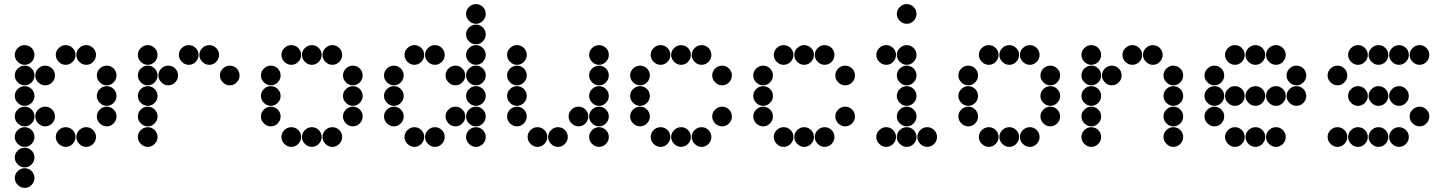

<svg xmlns="http://www.w3.org/2000/svg" viewBox="-20 -718 7040 936"><path d="M52 -450Q52 -431 66.5 -416.5Q81 -402 100 -402Q120 -402 134 -416.5Q148 -431 148 -450Q148 -470 134 -484Q120 -498 100 -498Q81 -498 66.5 -484Q52 -470 52 -450ZM252 -450Q252 -431 266.5 -416.5Q281 -402 300 -402Q320 -402 334 -416.5Q348 -431 348 -450Q348 -470 334 -484Q320 -498 300 -498Q281 -498 266.5 -484Q252 -470 252 -450ZM352 -450Q352 -431 366.5 -416.5Q381 -402 400 -402Q420 -402 434 -416.5Q448 -431 448 -450Q448 -470 434 -484Q420 -498 400 -498Q381 -498 366.5 -484Q352 -470 352 -450ZM52 -350Q52 -331 66.5 -316.5Q81 -302 100 -302Q120 -302 134 -316.5Q148 -331 148 -350Q148 -370 134 -384Q120 -398 100 -398Q81 -398 66.5 -384Q52 -370 52 -350ZM152 -350Q152 -331 166.5 -316.5Q181 -302 200 -302Q220 -302 234 -316.5Q248 -331 248 -350Q248 -370 234 -384Q220 -398 200 -398Q181 -398 166.5 -384Q152 -370 152 -350ZM452 -350Q452 -331 466.5 -316.5Q481 -302 500 -302Q520 -302 534 -316.5Q548 -331 548 -350Q548 -370 534 -384Q520 -398 500 -398Q481 -398 466.5 -384Q452 -370 452 -350ZM52 -250Q52 -231 66.5 -216.5Q81 -202 100 -202Q120 -202 134 -216.5Q148 -231 148 -250Q148 -270 134 -284Q120 -298 100 -298Q81 -298 66.5 -284Q52 -270 52 -250ZM452 -250Q452 -231 466.5 -216.5Q481 -202 500 -202Q520 -202 534 -216.5Q548 -231 548 -250Q548 -270 534 -284Q520 -298 500 -298Q481 -298 466.5 -284Q452 -270 452 -250ZM52 -150Q52 -131 66.5 -116.5Q81 -102 100 -102Q120 -102 134 -116.5Q148 -131 148 -150Q148 -170 134 -184Q120 -198 100 -198Q81 -198 66.5 -184Q52 -170 52 -150ZM152 -150Q152 -131 166.5 -116.5Q181 -102 200 -102Q220 -102 234 -116.5Q248 -131 248 -150Q248 -170 234 -184Q220 -198 200 -198Q181 -198 166.5 -184Q152 -170 152 -150ZM452 -150Q452 -131 466.5 -116.5Q481 -102 500 -102Q520 -102 534 -116.5Q548 -131 548 -150Q548 -170 534 -184Q520 -198 500 -198Q481 -198 466.5 -184Q452 -170 452 -150ZM52 -50Q52 -31 66.5 -16.5Q81 -2 100 -2Q120 -2 134 -16.5Q148 -31 148 -50Q148 -70 134 -84Q120 -98 100 -98Q81 -98 66.5 -84Q52 -70 52 -50ZM252 -50Q252 -31 266.5 -16.5Q281 -2 300 -2Q320 -2 334 -16.5Q348 -31 348 -50Q348 -70 334 -84Q320 -98 300 -98Q281 -98 266.5 -84Q252 -70 252 -50ZM352 -50Q352 -31 366.5 -16.5Q381 -2 400 -2Q420 -2 434 -16.5Q448 -31 448 -50Q448 -70 434 -84Q420 -98 400 -98Q381 -98 366.5 -84Q352 -70 352 -50ZM52 50Q52 69 66.5 83.5Q81 98 100 98Q120 98 134 83.5Q148 69 148 50Q148 30 134 16Q120 2 100 2Q81 2 66.5 16Q52 30 52 50ZM52 150Q52 169 66.5 183.5Q81 198 100 198Q120 198 134 183.5Q148 169 148 150Q148 130 134 116Q120 102 100 102Q81 102 66.5 116Q52 130 52 150Z M652 -450Q652 -431 666.5 -416.5Q681 -402 700 -402Q720 -402 734 -416.5Q748 -431 748 -450Q748 -470 734 -484Q720 -498 700 -498Q681 -498 666.5 -484Q652 -470 652 -450ZM852 -450Q852 -431 866.5 -416.5Q881 -402 900 -402Q920 -402 934 -416.5Q948 -431 948 -450Q948 -470 934 -484Q920 -498 900 -498Q881 -498 866.5 -484Q852 -470 852 -450ZM952 -450Q952 -431 966.5 -416.5Q981 -402 1000 -402Q1020 -402 1034 -416.5Q1048 -431 1048 -450Q1048 -470 1034 -484Q1020 -498 1000 -498Q981 -498 966.5 -484Q952 -470 952 -450ZM652 -350Q652 -331 666.5 -316.5Q681 -302 700 -302Q720 -302 734 -316.5Q748 -331 748 -350Q748 -370 734 -384Q720 -398 700 -398Q681 -398 666.5 -384Q652 -370 652 -350ZM752 -350Q752 -331 766.5 -316.5Q781 -302 800 -302Q820 -302 834 -316.5Q848 -331 848 -350Q848 -370 834 -384Q820 -398 800 -398Q781 -398 766.5 -384Q752 -370 752 -350ZM1052 -350Q1052 -331 1066.5 -316.5Q1081 -302 1100 -302Q1120 -302 1134 -316.5Q1148 -331 1148 -350Q1148 -370 1134 -384Q1120 -398 1100 -398Q1081 -398 1066.5 -384Q1052 -370 1052 -350ZM652 -250Q652 -231 666.5 -216.5Q681 -202 700 -202Q720 -202 734 -216.5Q748 -231 748 -250Q748 -270 734 -284Q720 -298 700 -298Q681 -298 666.5 -284Q652 -270 652 -250ZM652 -150Q652 -131 666.5 -116.5Q681 -102 700 -102Q720 -102 734 -116.5Q748 -131 748 -150Q748 -170 734 -184Q720 -198 700 -198Q681 -198 666.5 -184Q652 -170 652 -150ZM652 -50Q652 -31 666.5 -16.5Q681 -2 700 -2Q720 -2 734 -16.5Q748 -31 748 -50Q748 -70 734 -84Q720 -98 700 -98Q681 -98 666.5 -84Q652 -70 652 -50Z M1352 -450Q1352 -431 1366.5 -416.5Q1381 -402 1400 -402Q1420 -402 1434 -416.5Q1448 -431 1448 -450Q1448 -470 1434 -484Q1420 -498 1400 -498Q1381 -498 1366.5 -484Q1352 -470 1352 -450ZM1452 -450Q1452 -431 1466.5 -416.5Q1481 -402 1500 -402Q1520 -402 1534 -416.5Q1548 -431 1548 -450Q1548 -470 1534 -484Q1520 -498 1500 -498Q1481 -498 1466.5 -484Q1452 -470 1452 -450ZM1552 -450Q1552 -431 1566.5 -416.5Q1581 -402 1600 -402Q1620 -402 1634 -416.5Q1648 -431 1648 -450Q1648 -470 1634 -484Q1620 -498 1600 -498Q1581 -498 1566.5 -484Q1552 -470 1552 -450ZM1252 -350Q1252 -331 1266.5 -316.5Q1281 -302 1300 -302Q1320 -302 1334 -316.5Q1348 -331 1348 -350Q1348 -370 1334 -384Q1320 -398 1300 -398Q1281 -398 1266.5 -384Q1252 -370 1252 -350ZM1652 -350Q1652 -331 1666.5 -316.5Q1681 -302 1700 -302Q1720 -302 1734 -316.5Q1748 -331 1748 -350Q1748 -370 1734 -384Q1720 -398 1700 -398Q1681 -398 1666.5 -384Q1652 -370 1652 -350ZM1252 -250Q1252 -231 1266.5 -216.5Q1281 -202 1300 -202Q1320 -202 1334 -216.5Q1348 -231 1348 -250Q1348 -270 1334 -284Q1320 -298 1300 -298Q1281 -298 1266.5 -284Q1252 -270 1252 -250ZM1652 -250Q1652 -231 1666.5 -216.5Q1681 -202 1700 -202Q1720 -202 1734 -216.5Q1748 -231 1748 -250Q1748 -270 1734 -284Q1720 -298 1700 -298Q1681 -298 1666.5 -284Q1652 -270 1652 -250ZM1252 -150Q1252 -131 1266.5 -116.5Q1281 -102 1300 -102Q1320 -102 1334 -116.5Q1348 -131 1348 -150Q1348 -170 1334 -184Q1320 -198 1300 -198Q1281 -198 1266.5 -184Q1252 -170 1252 -150ZM1652 -150Q1652 -131 1666.5 -116.5Q1681 -102 1700 -102Q1720 -102 1734 -116.5Q1748 -131 1748 -150Q1748 -170 1734 -184Q1720 -198 1700 -198Q1681 -198 1666.5 -184Q1652 -170 1652 -150ZM1352 -50Q1352 -31 1366.5 -16.5Q1381 -2 1400 -2Q1420 -2 1434 -16.5Q1448 -31 1448 -50Q1448 -70 1434 -84Q1420 -98 1400 -98Q1381 -98 1366.5 -84Q1352 -70 1352 -50ZM1452 -50Q1452 -31 1466.5 -16.5Q1481 -2 1500 -2Q1520 -2 1534 -16.5Q1548 -31 1548 -50Q1548 -70 1534 -84Q1520 -98 1500 -98Q1481 -98 1466.5 -84Q1452 -70 1452 -50ZM1552 -50Q1552 -31 1566.5 -16.5Q1581 -2 1600 -2Q1620 -2 1634 -16.5Q1648 -31 1648 -50Q1648 -70 1634 -84Q1620 -98 1600 -98Q1581 -98 1566.5 -84Q1552 -70 1552 -50Z M2252 -650Q2252 -631 2266.5 -616.5Q2281 -602 2300 -602Q2320 -602 2334 -616.5Q2348 -631 2348 -650Q2348 -670 2334 -684Q2320 -698 2300 -698Q2281 -698 2266.5 -684Q2252 -670 2252 -650ZM2252 -550Q2252 -531 2266.5 -516.5Q2281 -502 2300 -502Q2320 -502 2334 -516.5Q2348 -531 2348 -550Q2348 -570 2334 -584Q2320 -598 2300 -598Q2281 -598 2266.5 -584Q2252 -570 2252 -550ZM1952 -450Q1952 -431 1966.5 -416.5Q1981 -402 2000 -402Q2020 -402 2034 -416.5Q2048 -431 2048 -450Q2048 -470 2034 -484Q2020 -498 2000 -498Q1981 -498 1966.5 -484Q1952 -470 1952 -450ZM2052 -450Q2052 -431 2066.5 -416.5Q2081 -402 2100 -402Q2120 -402 2134 -416.5Q2148 -431 2148 -450Q2148 -470 2134 -484Q2120 -498 2100 -498Q2081 -498 2066.5 -484Q2052 -470 2052 -450ZM2252 -450Q2252 -431 2266.5 -416.5Q2281 -402 2300 -402Q2320 -402 2334 -416.5Q2348 -431 2348 -450Q2348 -470 2334 -484Q2320 -498 2300 -498Q2281 -498 2266.5 -484Q2252 -470 2252 -450ZM1852 -350Q1852 -331 1866.5 -316.5Q1881 -302 1900 -302Q1920 -302 1934 -316.5Q1948 -331 1948 -350Q1948 -370 1934 -384Q1920 -398 1900 -398Q1881 -398 1866.5 -384Q1852 -370 1852 -350ZM2152 -350Q2152 -331 2166.5 -316.5Q2181 -302 2200 -302Q2220 -302 2234 -316.5Q2248 -331 2248 -350Q2248 -370 2234 -384Q2220 -398 2200 -398Q2181 -398 2166.5 -384Q2152 -370 2152 -350ZM2252 -350Q2252 -331 2266.5 -316.5Q2281 -302 2300 -302Q2320 -302 2334 -316.5Q2348 -331 2348 -350Q2348 -370 2334 -384Q2320 -398 2300 -398Q2281 -398 2266.5 -384Q2252 -370 2252 -350ZM1852 -250Q1852 -231 1866.5 -216.5Q1881 -202 1900 -202Q1920 -202 1934 -216.5Q1948 -231 1948 -250Q1948 -270 1934 -284Q1920 -298 1900 -298Q1881 -298 1866.5 -284Q1852 -270 1852 -250ZM2252 -250Q2252 -231 2266.5 -216.5Q2281 -202 2300 -202Q2320 -202 2334 -216.5Q2348 -231 2348 -250Q2348 -270 2334 -284Q2320 -298 2300 -298Q2281 -298 2266.5 -284Q2252 -270 2252 -250ZM1852 -150Q1852 -131 1866.5 -116.5Q1881 -102 1900 -102Q1920 -102 1934 -116.5Q1948 -131 1948 -150Q1948 -170 1934 -184Q1920 -198 1900 -198Q1881 -198 1866.5 -184Q1852 -170 1852 -150ZM2152 -150Q2152 -131 2166.5 -116.5Q2181 -102 2200 -102Q2220 -102 2234 -116.5Q2248 -131 2248 -150Q2248 -170 2234 -184Q2220 -198 2200 -198Q2181 -198 2166.5 -184Q2152 -170 2152 -150ZM2252 -150Q2252 -131 2266.5 -116.5Q2281 -102 2300 -102Q2320 -102 2334 -116.5Q2348 -131 2348 -150Q2348 -170 2334 -184Q2320 -198 2300 -198Q2281 -198 2266.5 -184Q2252 -170 2252 -150ZM1952 -50Q1952 -31 1966.5 -16.5Q1981 -2 2000 -2Q2020 -2 2034 -16.5Q2048 -31 2048 -50Q2048 -70 2034 -84Q2020 -98 2000 -98Q1981 -98 1966.5 -84Q1952 -70 1952 -50ZM2052 -50Q2052 -31 2066.5 -16.5Q2081 -2 2100 -2Q2120 -2 2134 -16.5Q2148 -31 2148 -50Q2148 -70 2134 -84Q2120 -98 2100 -98Q2081 -98 2066.5 -84Q2052 -70 2052 -50ZM2252 -50Q2252 -31 2266.5 -16.5Q2281 -2 2300 -2Q2320 -2 2334 -16.5Q2348 -31 2348 -50Q2348 -70 2334 -84Q2320 -98 2300 -98Q2281 -98 2266.5 -84Q2252 -70 2252 -50Z M2452 -450Q2452 -431 2466.5 -416.5Q2481 -402 2500 -402Q2520 -402 2534 -416.5Q2548 -431 2548 -450Q2548 -470 2534 -484Q2520 -498 2500 -498Q2481 -498 2466.5 -484Q2452 -470 2452 -450ZM2852 -450Q2852 -431 2866.5 -416.5Q2881 -402 2900 -402Q2920 -402 2934 -416.5Q2948 -431 2948 -450Q2948 -470 2934 -484Q2920 -498 2900 -498Q2881 -498 2866.5 -484Q2852 -470 2852 -450ZM2452 -350Q2452 -331 2466.5 -316.5Q2481 -302 2500 -302Q2520 -302 2534 -316.5Q2548 -331 2548 -350Q2548 -370 2534 -384Q2520 -398 2500 -398Q2481 -398 2466.5 -384Q2452 -370 2452 -350ZM2852 -350Q2852 -331 2866.5 -316.5Q2881 -302 2900 -302Q2920 -302 2934 -316.5Q2948 -331 2948 -350Q2948 -370 2934 -384Q2920 -398 2900 -398Q2881 -398 2866.5 -384Q2852 -370 2852 -350ZM2452 -250Q2452 -231 2466.5 -216.5Q2481 -202 2500 -202Q2520 -202 2534 -216.5Q2548 -231 2548 -250Q2548 -270 2534 -284Q2520 -298 2500 -298Q2481 -298 2466.5 -284Q2452 -270 2452 -250ZM2852 -250Q2852 -231 2866.5 -216.5Q2881 -202 2900 -202Q2920 -202 2934 -216.5Q2948 -231 2948 -250Q2948 -270 2934 -284Q2920 -298 2900 -298Q2881 -298 2866.5 -284Q2852 -270 2852 -250ZM2452 -150Q2452 -131 2466.5 -116.5Q2481 -102 2500 -102Q2520 -102 2534 -116.5Q2548 -131 2548 -150Q2548 -170 2534 -184Q2520 -198 2500 -198Q2481 -198 2466.5 -184Q2452 -170 2452 -150ZM2752 -150Q2752 -131 2766.5 -116.5Q2781 -102 2800 -102Q2820 -102 2834 -116.5Q2848 -131 2848 -150Q2848 -170 2834 -184Q2820 -198 2800 -198Q2781 -198 2766.5 -184Q2752 -170 2752 -150ZM2852 -150Q2852 -131 2866.5 -116.5Q2881 -102 2900 -102Q2920 -102 2934 -116.5Q2948 -131 2948 -150Q2948 -170 2934 -184Q2920 -198 2900 -198Q2881 -198 2866.5 -184Q2852 -170 2852 -150ZM2552 -50Q2552 -31 2566.5 -16.5Q2581 -2 2600 -2Q2620 -2 2634 -16.5Q2648 -31 2648 -50Q2648 -70 2634 -84Q2620 -98 2600 -98Q2581 -98 2566.5 -84Q2552 -70 2552 -50ZM2652 -50Q2652 -31 2666.5 -16.5Q2681 -2 2700 -2Q2720 -2 2734 -16.5Q2748 -31 2748 -50Q2748 -70 2734 -84Q2720 -98 2700 -98Q2681 -98 2666.5 -84Q2652 -70 2652 -50ZM2852 -50Q2852 -31 2866.5 -16.5Q2881 -2 2900 -2Q2920 -2 2934 -16.5Q2948 -31 2948 -50Q2948 -70 2934 -84Q2920 -98 2900 -98Q2881 -98 2866.5 -84Q2852 -70 2852 -50Z M3152 -450Q3152 -431 3166.5 -416.5Q3181 -402 3200 -402Q3220 -402 3234 -416.5Q3248 -431 3248 -450Q3248 -470 3234 -484Q3220 -498 3200 -498Q3181 -498 3166.5 -484Q3152 -470 3152 -450ZM3252 -450Q3252 -431 3266.5 -416.5Q3281 -402 3300 -402Q3320 -402 3334 -416.5Q3348 -431 3348 -450Q3348 -470 3334 -484Q3320 -498 3300 -498Q3281 -498 3266.5 -484Q3252 -470 3252 -450ZM3352 -450Q3352 -431 3366.5 -416.5Q3381 -402 3400 -402Q3420 -402 3434 -416.5Q3448 -431 3448 -450Q3448 -470 3434 -484Q3420 -498 3400 -498Q3381 -498 3366.5 -484Q3352 -470 3352 -450ZM3052 -350Q3052 -331 3066.5 -316.5Q3081 -302 3100 -302Q3120 -302 3134 -316.5Q3148 -331 3148 -350Q3148 -370 3134 -384Q3120 -398 3100 -398Q3081 -398 3066.5 -384Q3052 -370 3052 -350ZM3452 -350Q3452 -331 3466.5 -316.5Q3481 -302 3500 -302Q3520 -302 3534 -316.5Q3548 -331 3548 -350Q3548 -370 3534 -384Q3520 -398 3500 -398Q3481 -398 3466.5 -384Q3452 -370 3452 -350ZM3052 -250Q3052 -231 3066.5 -216.5Q3081 -202 3100 -202Q3120 -202 3134 -216.5Q3148 -231 3148 -250Q3148 -270 3134 -284Q3120 -298 3100 -298Q3081 -298 3066.5 -284Q3052 -270 3052 -250ZM3052 -150Q3052 -131 3066.5 -116.5Q3081 -102 3100 -102Q3120 -102 3134 -116.5Q3148 -131 3148 -150Q3148 -170 3134 -184Q3120 -198 3100 -198Q3081 -198 3066.5 -184Q3052 -170 3052 -150ZM3452 -150Q3452 -131 3466.5 -116.5Q3481 -102 3500 -102Q3520 -102 3534 -116.5Q3548 -131 3548 -150Q3548 -170 3534 -184Q3520 -198 3500 -198Q3481 -198 3466.5 -184Q3452 -170 3452 -150ZM3152 -50Q3152 -31 3166.5 -16.5Q3181 -2 3200 -2Q3220 -2 3234 -16.5Q3248 -31 3248 -50Q3248 -70 3234 -84Q3220 -98 3200 -98Q3181 -98 3166.5 -84Q3152 -70 3152 -50ZM3252 -50Q3252 -31 3266.5 -16.5Q3281 -2 3300 -2Q3320 -2 3334 -16.5Q3348 -31 3348 -50Q3348 -70 3334 -84Q3320 -98 3300 -98Q3281 -98 3266.5 -84Q3252 -70 3252 -50ZM3352 -50Q3352 -31 3366.5 -16.5Q3381 -2 3400 -2Q3420 -2 3434 -16.5Q3448 -31 3448 -50Q3448 -70 3434 -84Q3420 -98 3400 -98Q3381 -98 3366.5 -84Q3352 -70 3352 -50Z M3752 -450Q3752 -431 3766.5 -416.5Q3781 -402 3800 -402Q3820 -402 3834 -416.5Q3848 -431 3848 -450Q3848 -470 3834 -484Q3820 -498 3800 -498Q3781 -498 3766.5 -484Q3752 -470 3752 -450ZM3852 -450Q3852 -431 3866.5 -416.5Q3881 -402 3900 -402Q3920 -402 3934 -416.5Q3948 -431 3948 -450Q3948 -470 3934 -484Q3920 -498 3900 -498Q3881 -498 3866.5 -484Q3852 -470 3852 -450ZM3952 -450Q3952 -431 3966.5 -416.5Q3981 -402 4000 -402Q4020 -402 4034 -416.5Q4048 -431 4048 -450Q4048 -470 4034 -484Q4020 -498 4000 -498Q3981 -498 3966.5 -484Q3952 -470 3952 -450ZM3652 -350Q3652 -331 3666.5 -316.5Q3681 -302 3700 -302Q3720 -302 3734 -316.5Q3748 -331 3748 -350Q3748 -370 3734 -384Q3720 -398 3700 -398Q3681 -398 3666.5 -384Q3652 -370 3652 -350ZM4052 -350Q4052 -331 4066.5 -316.5Q4081 -302 4100 -302Q4120 -302 4134 -316.5Q4148 -331 4148 -350Q4148 -370 4134 -384Q4120 -398 4100 -398Q4081 -398 4066.5 -384Q4052 -370 4052 -350ZM3652 -250Q3652 -231 3666.5 -216.5Q3681 -202 3700 -202Q3720 -202 3734 -216.5Q3748 -231 3748 -250Q3748 -270 3734 -284Q3720 -298 3700 -298Q3681 -298 3666.5 -284Q3652 -270 3652 -250ZM3652 -150Q3652 -131 3666.5 -116.5Q3681 -102 3700 -102Q3720 -102 3734 -116.5Q3748 -131 3748 -150Q3748 -170 3734 -184Q3720 -198 3700 -198Q3681 -198 3666.5 -184Q3652 -170 3652 -150ZM4052 -150Q4052 -131 4066.5 -116.5Q4081 -102 4100 -102Q4120 -102 4134 -116.5Q4148 -131 4148 -150Q4148 -170 4134 -184Q4120 -198 4100 -198Q4081 -198 4066.5 -184Q4052 -170 4052 -150ZM3752 -50Q3752 -31 3766.5 -16.5Q3781 -2 3800 -2Q3820 -2 3834 -16.5Q3848 -31 3848 -50Q3848 -70 3834 -84Q3820 -98 3800 -98Q3781 -98 3766.5 -84Q3752 -70 3752 -50ZM3852 -50Q3852 -31 3866.5 -16.5Q3881 -2 3900 -2Q3920 -2 3934 -16.5Q3948 -31 3948 -50Q3948 -70 3934 -84Q3920 -98 3900 -98Q3881 -98 3866.5 -84Q3852 -70 3852 -50ZM3952 -50Q3952 -31 3966.5 -16.5Q3981 -2 4000 -2Q4020 -2 4034 -16.5Q4048 -31 4048 -50Q4048 -70 4034 -84Q4020 -98 4000 -98Q3981 -98 3966.5 -84Q3952 -70 3952 -50Z M4252 -450Q4252 -431 4266.5 -416.5Q4281 -402 4300 -402Q4320 -402 4334 -416.5Q4348 -431 4348 -450Q4348 -470 4334 -484Q4320 -498 4300 -498Q4281 -498 4266.5 -484Q4252 -470 4252 -450ZM4352 -450Q4352 -431 4366.5 -416.5Q4381 -402 4400 -402Q4420 -402 4434 -416.5Q4448 -431 4448 -450Q4448 -470 4434 -484Q4420 -498 4400 -498Q4381 -498 4366.5 -484Q4352 -470 4352 -450ZM4352 -350Q4352 -331 4366.5 -316.5Q4381 -302 4400 -302Q4420 -302 4434 -316.5Q4448 -331 4448 -350Q4448 -370 4434 -384Q4420 -398 4400 -398Q4381 -398 4366.5 -384Q4352 -370 4352 -350ZM4352 -250Q4352 -231 4366.5 -216.5Q4381 -202 4400 -202Q4420 -202 4434 -216.5Q4448 -231 4448 -250Q4448 -270 4434 -284Q4420 -298 4400 -298Q4381 -298 4366.5 -284Q4352 -270 4352 -250ZM4352 -150Q4352 -131 4366.5 -116.5Q4381 -102 4400 -102Q4420 -102 4434 -116.5Q4448 -131 4448 -150Q4448 -170 4434 -184Q4420 -198 4400 -198Q4381 -198 4366.5 -184Q4352 -170 4352 -150ZM4252 -50Q4252 -31 4266.5 -16.5Q4281 -2 4300 -2Q4320 -2 4334 -16.5Q4348 -31 4348 -50Q4348 -70 4334 -84Q4320 -98 4300 -98Q4281 -98 4266.5 -84Q4252 -70 4252 -50ZM4352 -50Q4352 -31 4366.5 -16.5Q4381 -2 4400 -2Q4420 -2 4434 -16.5Q4448 -31 4448 -50Q4448 -70 4434 -84Q4420 -98 4400 -98Q4381 -98 4366.5 -84Q4352 -70 4352 -50ZM4452 -50Q4452 -31 4466.5 -16.5Q4481 -2 4500 -2Q4520 -2 4534 -16.5Q4548 -31 4548 -50Q4548 -70 4534 -84Q4520 -98 4500 -98Q4481 -98 4466.5 -84Q4452 -70 4452 -50ZM4352 -650Q4352 -631 4366.5 -616.5Q4381 -602 4400 -602Q4420 -602 4434 -616.5Q4448 -631 4448 -650Q4448 -670 4434 -684Q4420 -698 4400 -698Q4381 -698 4366.5 -684Q4352 -670 4352 -650Z M4752 -450Q4752 -431 4766.5 -416.5Q4781 -402 4800 -402Q4820 -402 4834 -416.5Q4848 -431 4848 -450Q4848 -470 4834 -484Q4820 -498 4800 -498Q4781 -498 4766.5 -484Q4752 -470 4752 -450ZM4852 -450Q4852 -431 4866.5 -416.5Q4881 -402 4900 -402Q4920 -402 4934 -416.5Q4948 -431 4948 -450Q4948 -470 4934 -484Q4920 -498 4900 -498Q4881 -498 4866.5 -484Q4852 -470 4852 -450ZM4952 -450Q4952 -431 4966.5 -416.5Q4981 -402 5000 -402Q5020 -402 5034 -416.5Q5048 -431 5048 -450Q5048 -470 5034 -484Q5020 -498 5000 -498Q4981 -498 4966.5 -484Q4952 -470 4952 -450ZM4652 -350Q4652 -331 4666.5 -316.5Q4681 -302 4700 -302Q4720 -302 4734 -316.5Q4748 -331 4748 -350Q4748 -370 4734 -384Q4720 -398 4700 -398Q4681 -398 4666.5 -384Q4652 -370 4652 -350ZM5052 -350Q5052 -331 5066.5 -316.5Q5081 -302 5100 -302Q5120 -302 5134 -316.5Q5148 -331 5148 -350Q5148 -370 5134 -384Q5120 -398 5100 -398Q5081 -398 5066.5 -384Q5052 -370 5052 -350ZM4652 -250Q4652 -231 4666.5 -216.5Q4681 -202 4700 -202Q4720 -202 4734 -216.5Q4748 -231 4748 -250Q4748 -270 4734 -284Q4720 -298 4700 -298Q4681 -298 4666.5 -284Q4652 -270 4652 -250ZM5052 -250Q5052 -231 5066.5 -216.5Q5081 -202 5100 -202Q5120 -202 5134 -216.5Q5148 -231 5148 -250Q5148 -270 5134 -284Q5120 -298 5100 -298Q5081 -298 5066.5 -284Q5052 -270 5052 -250ZM4652 -150Q4652 -131 4666.5 -116.5Q4681 -102 4700 -102Q4720 -102 4734 -116.5Q4748 -131 4748 -150Q4748 -170 4734 -184Q4720 -198 4700 -198Q4681 -198 4666.5 -184Q4652 -170 4652 -150ZM5052 -150Q5052 -131 5066.5 -116.5Q5081 -102 5100 -102Q5120 -102 5134 -116.5Q5148 -131 5148 -150Q5148 -170 5134 -184Q5120 -198 5100 -198Q5081 -198 5066.5 -184Q5052 -170 5052 -150ZM4752 -50Q4752 -31 4766.5 -16.5Q4781 -2 4800 -2Q4820 -2 4834 -16.5Q4848 -31 4848 -50Q4848 -70 4834 -84Q4820 -98 4800 -98Q4781 -98 4766.5 -84Q4752 -70 4752 -50ZM4852 -50Q4852 -31 4866.5 -16.5Q4881 -2 4900 -2Q4920 -2 4934 -16.5Q4948 -31 4948 -50Q4948 -70 4934 -84Q4920 -98 4900 -98Q4881 -98 4866.5 -84Q4852 -70 4852 -50ZM4952 -50Q4952 -31 4966.5 -16.5Q4981 -2 5000 -2Q5020 -2 5034 -16.5Q5048 -31 5048 -50Q5048 -70 5034 -84Q5020 -98 5000 -98Q4981 -98 4966.5 -84Q4952 -70 4952 -50Z M5252 -450Q5252 -431 5266.5 -416.5Q5281 -402 5300 -402Q5320 -402 5334 -416.5Q5348 -431 5348 -450Q5348 -470 5334 -484Q5320 -498 5300 -498Q5281 -498 5266.5 -484Q5252 -470 5252 -450ZM5452 -450Q5452 -431 5466.5 -416.5Q5481 -402 5500 -402Q5520 -402 5534 -416.5Q5548 -431 5548 -450Q5548 -470 5534 -484Q5520 -498 5500 -498Q5481 -498 5466.5 -484Q5452 -470 5452 -450ZM5552 -450Q5552 -431 5566.5 -416.5Q5581 -402 5600 -402Q5620 -402 5634 -416.5Q5648 -431 5648 -450Q5648 -470 5634 -484Q5620 -498 5600 -498Q5581 -498 5566.5 -484Q5552 -470 5552 -450ZM5252 -350Q5252 -331 5266.5 -316.5Q5281 -302 5300 -302Q5320 -302 5334 -316.5Q5348 -331 5348 -350Q5348 -370 5334 -384Q5320 -398 5300 -398Q5281 -398 5266.5 -384Q5252 -370 5252 -350ZM5352 -350Q5352 -331 5366.5 -316.5Q5381 -302 5400 -302Q5420 -302 5434 -316.5Q5448 -331 5448 -350Q5448 -370 5434 -384Q5420 -398 5400 -398Q5381 -398 5366.5 -384Q5352 -370 5352 -350ZM5652 -350Q5652 -331 5666.5 -316.5Q5681 -302 5700 -302Q5720 -302 5734 -316.5Q5748 -331 5748 -350Q5748 -370 5734 -384Q5720 -398 5700 -398Q5681 -398 5666.5 -384Q5652 -370 5652 -350ZM5252 -250Q5252 -231 5266.5 -216.5Q5281 -202 5300 -202Q5320 -202 5334 -216.5Q5348 -231 5348 -250Q5348 -270 5334 -284Q5320 -298 5300 -298Q5281 -298 5266.5 -284Q5252 -270 5252 -250ZM5652 -250Q5652 -231 5666.5 -216.5Q5681 -202 5700 -202Q5720 -202 5734 -216.5Q5748 -231 5748 -250Q5748 -270 5734 -284Q5720 -298 5700 -298Q5681 -298 5666.5 -284Q5652 -270 5652 -250ZM5252 -150Q5252 -131 5266.5 -116.5Q5281 -102 5300 -102Q5320 -102 5334 -116.5Q5348 -131 5348 -150Q5348 -170 5334 -184Q5320 -198 5300 -198Q5281 -198 5266.5 -184Q5252 -170 5252 -150ZM5652 -150Q5652 -131 5666.5 -116.5Q5681 -102 5700 -102Q5720 -102 5734 -116.5Q5748 -131 5748 -150Q5748 -170 5734 -184Q5720 -198 5700 -198Q5681 -198 5666.5 -184Q5652 -170 5652 -150ZM5252 -50Q5252 -31 5266.5 -16.5Q5281 -2 5300 -2Q5320 -2 5334 -16.5Q5348 -31 5348 -50Q5348 -70 5334 -84Q5320 -98 5300 -98Q5281 -98 5266.5 -84Q5252 -70 5252 -50ZM5652 -50Q5652 -31 5666.5 -16.5Q5681 -2 5700 -2Q5720 -2 5734 -16.5Q5748 -31 5748 -50Q5748 -70 5734 -84Q5720 -98 5700 -98Q5681 -98 5666.5 -84Q5652 -70 5652 -50Z M5952 -450Q5952 -431 5966.5 -416.5Q5981 -402 6000 -402Q6020 -402 6034 -416.5Q6048 -431 6048 -450Q6048 -470 6034 -484Q6020 -498 6000 -498Q5981 -498 5966.5 -484Q5952 -470 5952 -450ZM6052 -450Q6052 -431 6066.5 -416.5Q6081 -402 6100 -402Q6120 -402 6134 -416.5Q6148 -431 6148 -450Q6148 -470 6134 -484Q6120 -498 6100 -498Q6081 -498 6066.5 -484Q6052 -470 6052 -450ZM6152 -450Q6152 -431 6166.5 -416.5Q6181 -402 6200 -402Q6220 -402 6234 -416.5Q6248 -431 6248 -450Q6248 -470 6234 -484Q6220 -498 6200 -498Q6181 -498 6166.5 -484Q6152 -470 6152 -450ZM5852 -350Q5852 -331 5866.5 -316.5Q5881 -302 5900 -302Q5920 -302 5934 -316.5Q5948 -331 5948 -350Q5948 -370 5934 -384Q5920 -398 5900 -398Q5881 -398 5866.5 -384Q5852 -370 5852 -350ZM6252 -350Q6252 -331 6266.5 -316.5Q6281 -302 6300 -302Q6320 -302 6334 -316.5Q6348 -331 6348 -350Q6348 -370 6334 -384Q6320 -398 6300 -398Q6281 -398 6266.5 -384Q6252 -370 6252 -350ZM5852 -250Q5852 -231 5866.5 -216.5Q5881 -202 5900 -202Q5920 -202 5934 -216.5Q5948 -231 5948 -250Q5948 -270 5934 -284Q5920 -298 5900 -298Q5881 -298 5866.5 -284Q5852 -270 5852 -250ZM5952 -250Q5952 -231 5966.5 -216.5Q5981 -202 6000 -202Q6020 -202 6034 -216.5Q6048 -231 6048 -250Q6048 -270 6034 -284Q6020 -298 6000 -298Q5981 -298 5966.5 -284Q5952 -270 5952 -250ZM6052 -250Q6052 -231 6066.5 -216.5Q6081 -202 6100 -202Q6120 -202 6134 -216.5Q6148 -231 6148 -250Q6148 -270 6134 -284Q6120 -298 6100 -298Q6081 -298 6066.5 -284Q6052 -270 6052 -250ZM6152 -250Q6152 -231 6166.5 -216.5Q6181 -202 6200 -202Q6220 -202 6234 -216.5Q6248 -231 6248 -250Q6248 -270 6234 -284Q6220 -298 6200 -298Q6181 -298 6166.5 -284Q6152 -270 6152 -250ZM6252 -250Q6252 -231 6266.5 -216.5Q6281 -202 6300 -202Q6320 -202 6334 -216.5Q6348 -231 6348 -250Q6348 -270 6334 -284Q6320 -298 6300 -298Q6281 -298 6266.5 -284Q6252 -270 6252 -250ZM5852 -150Q5852 -131 5866.5 -116.5Q5881 -102 5900 -102Q5920 -102 5934 -116.5Q5948 -131 5948 -150Q5948 -170 5934 -184Q5920 -198 5900 -198Q5881 -198 5866.5 -184Q5852 -170 5852 -150ZM5952 -50Q5952 -31 5966.5 -16.5Q5981 -2 6000 -2Q6020 -2 6034 -16.5Q6048 -31 6048 -50Q6048 -70 6034 -84Q6020 -98 6000 -98Q5981 -98 5966.5 -84Q5952 -70 5952 -50ZM6052 -50Q6052 -31 6066.5 -16.5Q6081 -2 6100 -2Q6120 -2 6134 -16.5Q6148 -31 6148 -50Q6148 -70 6134 -84Q6120 -98 6100 -98Q6081 -98 6066.5 -84Q6052 -70 6052 -50ZM6152 -50Q6152 -31 6166.5 -16.5Q6181 -2 6200 -2Q6220 -2 6234 -16.5Q6248 -31 6248 -50Q6248 -70 6234 -84Q6220 -98 6200 -98Q6181 -98 6166.5 -84Q6152 -70 6152 -50Z M6552 -450Q6552 -431 6566.5 -416.5Q6581 -402 6600 -402Q6620 -402 6634 -416.5Q6648 -431 6648 -450Q6648 -470 6634 -484Q6620 -498 6600 -498Q6581 -498 6566.5 -484Q6552 -470 6552 -450ZM6652 -450Q6652 -431 6666.5 -416.5Q6681 -402 6700 -402Q6720 -402 6734 -416.5Q6748 -431 6748 -450Q6748 -470 6734 -484Q6720 -498 6700 -498Q6681 -498 6666.5 -484Q6652 -470 6652 -450ZM6752 -450Q6752 -431 6766.5 -416.5Q6781 -402 6800 -402Q6820 -402 6834 -416.5Q6848 -431 6848 -450Q6848 -470 6834 -484Q6820 -498 6800 -498Q6781 -498 6766.5 -484Q6752 -470 6752 -450ZM6852 -450Q6852 -431 6866.5 -416.5Q6881 -402 6900 -402Q6920 -402 6934 -416.5Q6948 -431 6948 -450Q6948 -470 6934 -484Q6920 -498 6900 -498Q6881 -498 6866.5 -484Q6852 -470 6852 -450ZM6452 -350Q6452 -331 6466.5 -316.5Q6481 -302 6500 -302Q6520 -302 6534 -316.5Q6548 -331 6548 -350Q6548 -370 6534 -384Q6520 -398 6500 -398Q6481 -398 6466.5 -384Q6452 -370 6452 -350ZM6552 -250Q6552 -231 6566.5 -216.5Q6581 -202 6600 -202Q6620 -202 6634 -216.5Q6648 -231 6648 -250Q6648 -270 6634 -284Q6620 -298 6600 -298Q6581 -298 6566.5 -284Q6552 -270 6552 -250ZM6652 -250Q6652 -231 6666.5 -216.5Q6681 -202 6700 -202Q6720 -202 6734 -216.5Q6748 -231 6748 -250Q6748 -270 6734 -284Q6720 -298 6700 -298Q6681 -298 6666.5 -284Q6652 -270 6652 -250ZM6752 -250Q6752 -231 6766.5 -216.5Q6781 -202 6800 -202Q6820 -202 6834 -216.5Q6848 -231 6848 -250Q6848 -270 6834 -284Q6820 -298 6800 -298Q6781 -298 6766.5 -284Q6752 -270 6752 -250ZM6852 -150Q6852 -131 6866.5 -116.5Q6881 -102 6900 -102Q6920 -102 6934 -116.5Q6948 -131 6948 -150Q6948 -170 6934 -184Q6920 -198 6900 -198Q6881 -198 6866.5 -184Q6852 -170 6852 -150ZM6452 -50Q6452 -31 6466.5 -16.5Q6481 -2 6500 -2Q6520 -2 6534 -16.5Q6548 -31 6548 -50Q6548 -70 6534 -84Q6520 -98 6500 -98Q6481 -98 6466.5 -84Q6452 -70 6452 -50ZM6552 -50Q6552 -31 6566.5 -16.5Q6581 -2 6600 -2Q6620 -2 6634 -16.5Q6648 -31 6648 -50Q6648 -70 6634 -84Q6620 -98 6600 -98Q6581 -98 6566.5 -84Q6552 -70 6552 -50ZM6652 -50Q6652 -31 6666.5 -16.5Q6681 -2 6700 -2Q6720 -2 6734 -16.5Q6748 -31 6748 -50Q6748 -70 6734 -84Q6720 -98 6700 -98Q6681 -98 6666.5 -84Q6652 -70 6652 -50ZM6752 -50Q6752 -31 6766.5 -16.5Q6781 -2 6800 -2Q6820 -2 6834 -16.5Q6848 -31 6848 -50Q6848 -70 6834 -84Q6820 -98 6800 -98Q6781 -98 6766.5 -84Q6752 -70 6752 -50Z"/></svg>

Font: Matrix Sans Print
Style: Regular
Weight: 400
Designer: Brad Neil
Version: Version 1.100